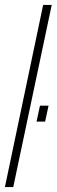

<svg xmlns="http://www.w3.org/2000/svg" viewBox="-20 -763 231 783"><path d="M0 0 156 -743H191L34 0ZM129 -267 143 -332H178L164 -267Z"/></svg>

Font: Saira UltraCondensed Thin
Style: Italic
Weight: 250
Width: 1
Italic angle: -12°
Designer: Hector Gatti with collaboration of the Omnibus-Type team
Foundry: Omnibus-Type
Version: Version 1.101